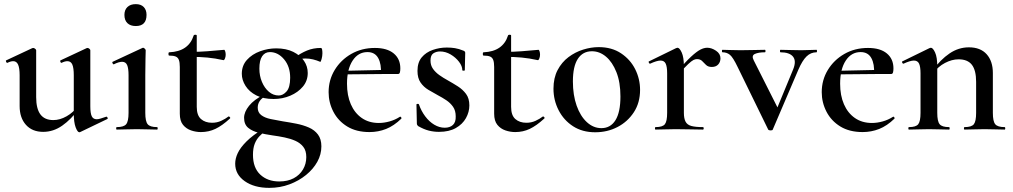

<svg xmlns="http://www.w3.org/2000/svg" viewBox="-20 -627 4900 929"><path d="M189 11Q136 11 105.5 -23Q75 -57 75 -114V-263Q75 -298 67.5 -314.5Q60 -331 44 -331Q32 -331 16 -323Q12 -322 9.5 -328Q7 -334 10 -335L136 -394Q139 -395 141 -395Q145 -395 150 -391Q155 -387 155 -384V-157Q155 -101 175.5 -73.5Q196 -46 238 -46Q270 -46 302.5 -64.5Q335 -83 356 -113L362 -101Q324 -49 281 -19Q238 11 189 11ZM417 -384V-113Q417 -79 424 -64.5Q431 -50 448 -50Q456 -50 467 -53.5Q478 -57 493 -62Q497 -64 500 -58.5Q503 -53 499 -51L368 12Q366 13 364 13Q355 13 346 -11Q337 -35 337 -79V-263Q337 -298 330 -314.5Q323 -331 306 -331Q294 -331 278 -323Q274 -322 272 -328Q270 -334 273 -335L399 -394Q401 -395 403 -395Q408 -395 412.5 -391Q417 -387 417 -384Z M545 0Q542 0 542 -6Q542 -12 545 -12Q579 -12 590.5 -26Q602 -40 602 -81V-263Q602 -297 595 -312.5Q588 -328 571 -328Q563 -328 553 -325Q543 -322 531 -316Q527 -315 524.5 -321Q522 -327 525 -328L669 -395Q671 -396 672 -396Q676 -396 680.5 -391.5Q685 -387 685 -384Q685 -373 684 -344Q683 -315 683 -264V-81Q683 -40 694.5 -26Q706 -12 740 -12Q743 -12 743 -6Q743 0 740 0Q720 0 695 -1Q670 -2 642 -2Q615 -2 589.5 -1Q564 0 545 0ZM637 -501Q611 -501 596.5 -515Q582 -529 582 -555Q582 -579 596.5 -593Q611 -607 637 -607Q662 -607 675.5 -593Q689 -579 689 -555Q689 -501 637 -501Z M952 12Q928 12 904.5 4Q881 -4 865.5 -23Q850 -42 850 -77V-303Q850 -325 845.5 -337Q841 -349 830 -353.5Q819 -358 799 -358Q795 -358 795 -366Q795 -374 799 -374Q846 -376 875.5 -396.5Q905 -417 917 -455Q918 -459 925 -459Q932 -459 932 -455V-110Q932 -69 952.5 -51Q973 -33 1006 -33Q1030 -33 1050.5 -42.5Q1071 -52 1085 -63Q1088 -65 1092 -60.5Q1096 -56 1092 -53Q1055 -19 1022.5 -3.5Q990 12 952 12ZM1061 -336Q1021 -345 983.5 -348.5Q946 -352 903 -352V-376Q944 -376 982.5 -379Q1021 -382 1065 -386Q1067 -386 1069.5 -379Q1072 -372 1072 -362Q1072 -353 1068.5 -344Q1065 -335 1061 -336Z M1283 282Q1210 282 1164 249.5Q1118 217 1118 165Q1118 140 1130.5 113.5Q1143 87 1172.5 57.5Q1202 28 1255 -5L1265 6Q1250 17 1235.5 32Q1221 47 1212.5 68.5Q1204 90 1204 122Q1204 185 1239.5 218Q1275 251 1331 251Q1372 251 1401 235.5Q1430 220 1446 193Q1462 166 1462 133Q1462 102 1447.5 83.5Q1433 65 1409.5 54.5Q1386 44 1357 38Q1328 32 1298 28Q1264 23 1232.5 15.5Q1201 8 1181 -8.5Q1161 -25 1161 -57Q1161 -85 1185 -115Q1209 -145 1257 -169L1265 -162Q1246 -152 1236.5 -138Q1227 -124 1227 -106Q1227 -83 1244 -70Q1261 -57 1289.5 -51Q1318 -45 1348 -40Q1381 -35 1414 -28.5Q1447 -22 1474.5 -10Q1502 2 1518.5 24Q1535 46 1535 81Q1535 120 1515.5 155.5Q1496 191 1461 219.5Q1426 248 1380.5 265Q1335 282 1283 282ZM1304 -148Q1254 -148 1220 -165.5Q1186 -183 1168 -211.5Q1150 -240 1150 -270Q1150 -310 1175 -337.5Q1200 -365 1238.5 -379Q1277 -393 1316 -393Q1365 -393 1399 -376Q1433 -359 1451 -332.5Q1469 -306 1469 -274Q1469 -236 1445.5 -208Q1422 -180 1384.5 -164Q1347 -148 1304 -148ZM1329 -165Q1349 -165 1366.5 -184.5Q1384 -204 1384 -251Q1384 -305 1354.5 -340Q1325 -375 1286 -375Q1262 -375 1248.5 -355Q1235 -335 1235 -295Q1235 -260 1247.5 -230.5Q1260 -201 1281 -183Q1302 -165 1329 -165ZM1403 -315 1404 -347Q1435 -370 1465.5 -382.5Q1496 -395 1532 -395Q1537 -395 1538.5 -387.5Q1540 -380 1540 -369Q1540 -356 1536 -341Q1532 -326 1529 -328Q1513 -335 1495 -339.5Q1477 -344 1457 -344Q1446 -344 1434 -342.5Q1422 -341 1409 -337Z M1768 12Q1704 12 1660 -15Q1616 -42 1593 -86.5Q1570 -131 1570 -181Q1570 -240 1599.5 -288.5Q1629 -337 1679.5 -366Q1730 -395 1794 -395Q1853 -395 1885 -368.5Q1917 -342 1917 -296Q1917 -285 1915 -277Q1913 -269 1906 -269H1823Q1826 -317 1810 -346Q1794 -375 1758 -375Q1713 -375 1686 -333.5Q1659 -292 1659 -222Q1659 -165 1677.5 -122.5Q1696 -80 1730.5 -56Q1765 -32 1813 -32Q1838 -32 1865 -39.5Q1892 -47 1915 -62Q1917 -64 1920.5 -60Q1924 -56 1922 -53Q1886 -18 1848 -3Q1810 12 1768 12ZM1630 -267 1629 -284 1851 -289V-269Z M2063 -334Q2063 -311 2075 -294Q2087 -277 2106 -263.5Q2125 -250 2147 -238Q2172 -224 2195.5 -209Q2219 -194 2235 -172.5Q2251 -151 2251 -117Q2251 -85 2234.5 -55.5Q2218 -26 2185.5 -7.5Q2153 11 2104 11Q2079 11 2055 5Q2031 -1 2003 -17Q2001 -19 1999 -22Q1997 -25 1997 -29L1995 -121Q1995 -124 2000.5 -124.5Q2006 -125 2007 -122Q2018 -90 2037.5 -64Q2057 -38 2081.5 -23.5Q2106 -9 2132 -9Q2157 -9 2171.5 -22.5Q2186 -36 2185 -64Q2185 -92 2172 -110.5Q2159 -129 2139.5 -142Q2120 -155 2099 -166Q2075 -179 2052.5 -192.5Q2030 -206 2015 -227.5Q2000 -249 2000 -284Q2000 -325 2020.5 -349.5Q2041 -374 2074 -385.5Q2107 -397 2142 -397Q2163 -397 2181.5 -394Q2200 -391 2222 -382Q2231 -379 2231 -371Q2231 -352 2230 -332Q2229 -312 2229 -287Q2229 -285 2223 -285Q2217 -285 2217 -287Q2217 -307 2201 -328Q2185 -349 2160.5 -363.5Q2136 -378 2109 -378Q2091 -378 2077 -369Q2063 -360 2063 -334Z M2473 12Q2449 12 2425.5 4Q2402 -4 2386.5 -23Q2371 -42 2371 -77V-303Q2371 -325 2366.5 -337Q2362 -349 2351 -353.5Q2340 -358 2320 -358Q2316 -358 2316 -366Q2316 -374 2320 -374Q2367 -376 2396.5 -396.5Q2426 -417 2438 -455Q2439 -459 2446 -459Q2453 -459 2453 -455V-110Q2453 -69 2473.5 -51Q2494 -33 2527 -33Q2551 -33 2571.5 -42.5Q2592 -52 2606 -63Q2609 -65 2613 -60.5Q2617 -56 2613 -53Q2576 -19 2543.5 -3.5Q2511 12 2473 12ZM2582 -336Q2542 -345 2504.5 -348.5Q2467 -352 2424 -352V-376Q2465 -376 2503.5 -379Q2542 -382 2586 -386Q2588 -386 2590.5 -379Q2593 -372 2593 -362Q2593 -353 2589.5 -344Q2586 -335 2582 -336Z M2860 13Q2798 13 2753 -16Q2708 -45 2683 -93.5Q2658 -142 2658 -198Q2658 -250 2678 -288Q2698 -326 2730.5 -350.5Q2763 -375 2801.5 -387Q2840 -399 2877 -399Q2940 -399 2985 -369Q3030 -339 3053.5 -292Q3077 -245 3077 -192Q3077 -130 3047 -84Q3017 -38 2968 -12.5Q2919 13 2860 13ZM2890 -7Q2934 -7 2958 -45.5Q2982 -84 2982 -160Q2982 -229 2962.5 -278Q2943 -327 2912 -353Q2881 -379 2844 -379Q2800 -379 2776 -342.5Q2752 -306 2752 -233Q2752 -167 2770 -116Q2788 -65 2819.5 -36Q2851 -7 2890 -7Z M3266 -271 3259 -283Q3297 -328 3323.5 -352.5Q3350 -377 3368 -386.5Q3386 -396 3402 -396Q3423 -396 3444.5 -381.5Q3466 -367 3466 -345Q3466 -327 3455 -315Q3444 -303 3424 -303Q3406 -303 3396 -313Q3386 -323 3377 -332Q3368 -341 3352 -341Q3344 -341 3335 -336.5Q3326 -332 3310 -317Q3294 -302 3266 -271ZM3152 0Q3149 0 3149 -6Q3149 -12 3152 -12Q3186 -12 3197 -26Q3208 -40 3208 -81V-272Q3208 -304 3201 -319Q3194 -334 3176 -334Q3167 -334 3154 -330Q3141 -326 3126 -319Q3122 -318 3119.5 -323.5Q3117 -329 3120 -330L3251 -394Q3256 -396 3258 -396Q3268 -396 3278.5 -373Q3289 -350 3289 -306V-81Q3289 -54 3297 -38.5Q3305 -23 3325 -17.5Q3345 -12 3381 -12Q3385 -12 3385 -6Q3385 0 3381 0Q3355 0 3321.5 -1Q3288 -2 3249 -2Q3222 -2 3196.5 -1Q3171 0 3152 0Z M3931 -386Q3933 -386 3933 -380Q3933 -374 3931 -374Q3903 -374 3882.5 -354Q3862 -334 3843 -290L3719 0Q3718 4 3709 4Q3700 4 3697 0L3549 -303Q3527 -349 3512 -361.5Q3497 -374 3476 -374Q3473 -374 3473 -380Q3473 -386 3476 -386Q3492 -386 3512 -385Q3532 -384 3563 -384Q3602 -384 3629.5 -385Q3657 -386 3681 -386Q3684 -386 3684 -380Q3684 -374 3681 -374Q3650 -374 3632.5 -366Q3615 -358 3627 -335L3749 -93L3706 -21L3818 -292Q3834 -332 3817 -353Q3800 -374 3756 -374Q3754 -374 3754 -380Q3754 -386 3756 -386Q3780 -386 3801.5 -385Q3823 -384 3857 -384Q3880 -384 3895 -385Q3910 -386 3931 -386Z M4154 12Q4090 12 4046 -15Q4002 -42 3979 -86.5Q3956 -131 3956 -181Q3956 -240 3985.5 -288.5Q4015 -337 4065.5 -366Q4116 -395 4180 -395Q4239 -395 4271 -368.5Q4303 -342 4303 -296Q4303 -285 4301 -277Q4299 -269 4292 -269H4209Q4212 -317 4196 -346Q4180 -375 4144 -375Q4099 -375 4072 -333.5Q4045 -292 4045 -222Q4045 -165 4063.5 -122.5Q4082 -80 4116.5 -56Q4151 -32 4199 -32Q4224 -32 4251 -39.5Q4278 -47 4301 -62Q4303 -64 4306.5 -60Q4310 -56 4308 -53Q4272 -18 4234 -3Q4196 12 4154 12ZM4016 -267 4015 -284 4237 -289V-269Z M4647 0Q4644 0 4644 -6Q4644 -12 4647 -12Q4681 -12 4692 -26Q4703 -40 4703 -81V-231Q4703 -287 4682.5 -313.5Q4662 -340 4618 -340Q4586 -340 4552.5 -322.5Q4519 -305 4497 -274L4492 -286Q4531 -339 4574.5 -368.5Q4618 -398 4668 -398Q4724 -398 4754 -364.5Q4784 -331 4784 -274V-81Q4784 -40 4795.5 -26Q4807 -12 4841 -12Q4844 -12 4844 -6Q4844 0 4841 0Q4822 0 4797 -1Q4772 -2 4744 -2Q4717 -2 4691.5 -1Q4666 0 4647 0ZM4378 0Q4375 0 4375 -6Q4375 -12 4378 -12Q4412 -12 4423 -26Q4434 -40 4434 -81V-272Q4434 -304 4427 -319Q4420 -334 4402 -334Q4393 -334 4380 -330Q4367 -326 4352 -319Q4348 -318 4345.5 -323.5Q4343 -329 4346 -330L4477 -394Q4482 -396 4484 -396Q4494 -396 4504.5 -373Q4515 -350 4515 -306V-81Q4515 -40 4526.5 -26Q4538 -12 4572 -12Q4575 -12 4575 -6Q4575 0 4572 0Q4553 0 4528 -1Q4503 -2 4475 -2Q4448 -2 4422.5 -1Q4397 0 4378 0Z"/></svg>

Font: Cormorant SemiBold
Style: Regular
Weight: 600
Designer: Christian Thalmann (Catharsis Fonts)
Foundry: Catharsis Fonts
Version: Version 4.000